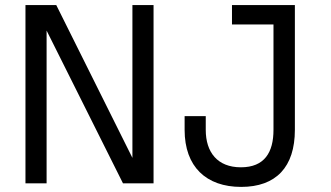

<svg xmlns="http://www.w3.org/2000/svg" viewBox="-20 -720 1298 754"><path d="M80 0H163V-600L463 0H583V-700H500V-100L201 -700H80ZM705 -210C705 -65 790 14 927 14C1064 14 1138 -64 1138 -210V-700H891V-624H1054V-210C1054 -122 1019 -63 926 -63C834 -63 788 -122 788 -210V-264H705Z"/></svg>

Font: Meta Space
Style: Regular
Weight: 400
Designer: Meta Pool / Florian Karsten
Foundry: Meta Pool / Florian Karsten
Version: Version 2.000;Glyphs 3.1.1 (3137)